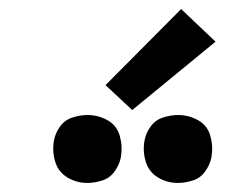

<svg xmlns="http://www.w3.org/2000/svg" viewBox="-20 -1014 496 424"><path d="M373 -610Q389 -610 406 -615.5Q423 -621 433.5 -636Q444 -651 447 -667Q451 -691 444.5 -714Q438 -737 417.5 -748.5Q397 -760 373 -760Q357 -760 340 -754.5Q323 -749 312.5 -734.5Q302 -720 299 -703Q295 -679 302 -656.5Q309 -634 329 -622Q349 -610 373 -610ZM173 -610Q189 -610 206 -615.5Q223 -621 233.5 -636Q244 -651 247 -667Q251 -691 244.5 -714Q238 -737 217.5 -748.5Q197 -760 173 -760Q157 -760 140 -754.5Q123 -749 112.5 -734.5Q102 -720 99 -703Q95 -679 102 -656.5Q109 -634 129 -622Q149 -610 173 -610ZM272 -771 456 -922 380 -994 213 -826Z"/></svg>

Font: Iosevka Sparkle SmBdObl
Style: Regular
Weight: 600
Italic angle: -9°
Designer: Belleve Invis
Foundry: Belleve Invis
Version: Version 4.5.0; ttfautohint (v1.8.3)